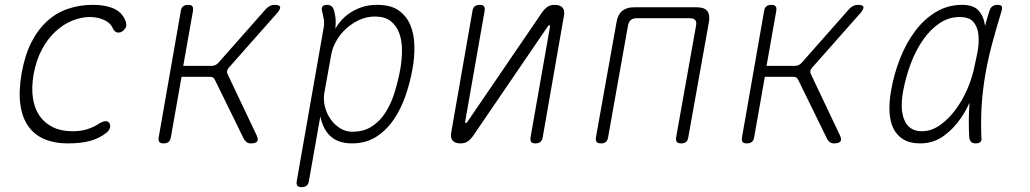

<svg xmlns="http://www.w3.org/2000/svg" viewBox="-20 -580 4240 790"><path d="M69 -278Q82 -353 109.5 -406.5Q137 -460 175 -494Q213 -528 260.5 -544Q308 -560 360 -560Q392 -560 415.5 -555Q439 -550 454.5 -541.5Q470 -533 479.5 -522Q489 -511 494 -500Q504 -477 496.5 -465Q489 -453 478 -448Q467 -444 458 -448Q449 -452 443 -466Q435 -485 409 -497.5Q383 -510 349 -510Q315 -510 278.5 -495.5Q242 -481 209.5 -451.5Q177 -422 153 -377.5Q129 -333 118 -273Q109 -219 115.5 -176Q122 -133 143 -103Q164 -73 198 -56.5Q232 -40 278 -40Q313 -40 339.5 -48.5Q366 -57 387 -71Q399 -79 411 -81Q423 -83 429 -75Q432 -71 433 -65.5Q434 -60 432.5 -54.5Q431 -49 427 -43.5Q423 -38 417 -33Q403 -22 387 -14Q371 -6 351.5 -0.5Q332 5 309 7.5Q286 10 257 10Q205 10 164 -7Q123 -24 97.5 -59Q72 -94 64 -148.5Q56 -203 69 -278Z M653 10Q640 10 635.5 4Q631 -2 633 -15L724 -535Q726 -548 733.5 -554Q741 -560 754 -560Q767 -560 771.5 -554Q776 -548 774 -535L734 -309H851Q859 -309 865.5 -312Q872 -315 878 -321L1075 -544Q1083 -552 1091.5 -556Q1100 -560 1110 -560Q1130 -560 1132.5 -552Q1135 -544 1121 -527L921 -301Q916 -295 914.5 -288.5Q913 -282 916 -276L1036 -23Q1044 -6 1038 2Q1032 10 1012 10Q1002 10 995.5 5.5Q989 1 984 -7L864 -252Q861 -258 856.5 -261Q852 -264 844 -264H727L683 -15Q681 -2 673.5 4Q666 10 653 10Z M1360 -462Q1368 -477 1382.5 -494Q1397 -511 1418 -525.5Q1439 -540 1467 -550Q1495 -560 1532 -560Q1588 -560 1620.5 -537Q1653 -514 1668.5 -476.5Q1684 -439 1685 -391.5Q1686 -344 1677 -295Q1667 -239 1648 -184.5Q1629 -130 1599 -86.5Q1569 -43 1527 -16.5Q1485 10 1428 10Q1373 10 1341 -18.5Q1309 -47 1298 -101L1251 165Q1249 178 1241.5 184Q1234 190 1221 190Q1208 190 1203.5 184Q1199 178 1201 165L1311 -462Q1315 -483 1312.5 -499Q1310 -515 1305 -535Q1302 -547 1307 -553.5Q1312 -560 1325 -560Q1338 -560 1345 -553.5Q1352 -547 1355 -535Q1360 -514 1361 -500.5Q1362 -487 1360 -462ZM1522 -512Q1489 -512 1458.5 -498Q1428 -484 1404 -462Q1380 -440 1364 -412Q1348 -384 1343 -356L1314 -195Q1310 -169 1317 -141Q1324 -113 1340 -90Q1356 -67 1379 -52.5Q1402 -38 1430 -38Q1477 -38 1510.5 -60Q1544 -82 1567 -118.5Q1590 -155 1604 -201Q1618 -247 1627 -295Q1634 -336 1634 -374.5Q1634 -413 1622.5 -444Q1611 -475 1587 -493.5Q1563 -512 1522 -512Z M1837 -37 1924 -535Q1926 -548 1933.5 -554Q1941 -560 1954 -560Q1967 -560 1971.5 -554Q1976 -548 1974 -535L1894 -80Q1893 -77 1894 -75.5Q1895 -74 1897 -74Q1899 -74 1900.5 -75.5Q1902 -77 1904 -80L2209 -527Q2220 -543 2232 -551.5Q2244 -560 2262 -560Q2285 -560 2295 -548Q2305 -536 2300 -513L2213 -15Q2211 -2 2203.5 4Q2196 10 2183 10Q2170 10 2165.5 4Q2161 -2 2163 -15L2243 -470Q2244 -473 2243 -474.5Q2242 -476 2240 -476Q2238 -476 2236.5 -474.5Q2235 -473 2233 -470L1928 -23Q1917 -7 1905 1.5Q1893 10 1875 10Q1852 10 1842 -2Q1832 -14 1837 -37Z M2453 10Q2440 10 2435 4Q2430 -2 2432 -15L2517 -490Q2522 -520 2540 -535Q2558 -550 2588 -550H2848Q2878 -550 2890 -535Q2902 -520 2897 -490L2812 -15Q2810 -2 2803 4Q2796 10 2783 10Q2770 10 2765 4Q2760 -2 2762 -15L2844 -475Q2847 -490 2840.5 -497.5Q2834 -505 2819 -505H2599Q2584 -505 2575.5 -497.5Q2567 -490 2564 -475L2482 -15Q2480 -2 2473 4Q2466 10 2453 10Z M3053 10Q3040 10 3035.5 4Q3031 -2 3033 -15L3124 -535Q3126 -548 3133.5 -554Q3141 -560 3154 -560Q3167 -560 3171.5 -554Q3176 -548 3174 -535L3134 -309H3251Q3259 -309 3265.5 -312Q3272 -315 3278 -321L3475 -544Q3483 -552 3491.5 -556Q3500 -560 3510 -560Q3530 -560 3532.5 -552Q3535 -544 3521 -527L3321 -301Q3316 -295 3314.5 -288.5Q3313 -282 3316 -276L3436 -23Q3444 -6 3438 2Q3432 10 3412 10Q3402 10 3395.5 5.5Q3389 1 3384 -7L3264 -252Q3261 -258 3256.5 -261Q3252 -264 3244 -264H3127L3083 -15Q3081 -2 3073.5 4Q3066 10 3053 10Z M3766 10Q3724 10 3697 -6.5Q3670 -23 3656 -51.5Q3642 -80 3640 -119.5Q3638 -159 3646 -205Q3658 -275 3683.5 -339.5Q3709 -404 3746 -453Q3783 -502 3831.5 -531Q3880 -560 3939 -560Q3986 -560 4007 -536Q4028 -512 4033 -474V-473Q4041 -504 4051 -535Q4055 -548 4063.5 -554Q4072 -560 4085 -560Q4098 -560 4101.5 -554Q4105 -548 4101 -535Q4080 -466 4063 -403Q4046 -340 4035 -278Q4024 -216 4019.5 -151.5Q4015 -87 4018 -14Q4020 -2 4014 4Q4008 10 3995 10Q3982 10 3976 4Q3970 -2 3968 -14Q3964 -87 3969 -152V-157Q3954 -124 3935 -96Q3904 -50 3862 -20Q3820 10 3766 10ZM3773 -40Q3812 -40 3847.5 -65Q3883 -90 3911.5 -128.5Q3940 -167 3960 -213Q3976 -251 3985 -286Q3991 -316 3998 -346Q4000 -358 4003 -371Q4009 -408 4005.5 -439Q4002 -470 3985 -490Q3968 -510 3928 -510Q3884 -510 3846 -484.5Q3808 -459 3778 -416Q3748 -373 3727.5 -318.5Q3707 -264 3696 -205Q3682 -128 3702 -84Q3722 -40 3773 -40Z"/></svg>

Font: Maple Mono NL Thin
Style: Italic
Weight: 250
Italic angle: -10°
Monospace: yes
Designer: subframe7536
Version: Version 7.000